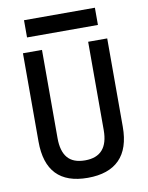

<svg xmlns="http://www.w3.org/2000/svg" viewBox="-95 -930 775 1008"><g transform="rotate(-10 293.0 -426.5)"><path d="M291 9.8Q68.4 9.8 68.4 -222.7V-693.4H169.9V-222.7Q169.9 -153.3 199.7 -118.2Q229.5 -83 293 -83Q416 -83 416 -222.7V-693.4H517.6V-222.7Q517.6 -106.4 460 -48.3Q402.3 9.8 291 9.8ZM104 -771.5V-863.3H481.9V-771.5Z"/></g></svg>

Font: CaskaydiaMono NF
Style: Regular
Weight: 400
Designer: Aaron Bell
Foundry: Saja Typeworks
Version: Version 2111.001; ttfautohint (v1.8.4);Nerd Fonts 3.1.1